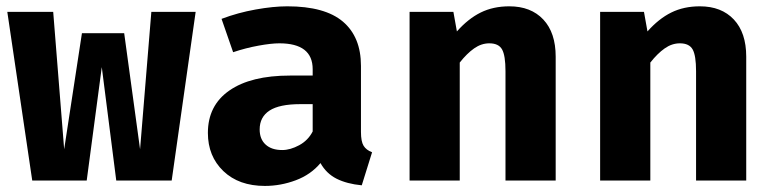

<svg xmlns="http://www.w3.org/2000/svg" viewBox="-20 -583 2502 620"><path d="M534.4 0H355.4L308.7 -366.2L260 0H84.1L3.6 -544.6H151.8L187.2 -101L244.6 -475.9H381L432.3 -101L468.7 -544.6H611.8Z M1145.6 -156.9Q1145.6 -126.2 1154.1 -112.3Q1162.6 -98.5 1181.5 -91.3L1148.2 15.4Q1100 10.8 1066.9 -5.9Q1033.8 -22.6 1014.9 -56.4Q983.6 -19 934.9 -0.8Q886.2 17.4 835.4 17.4Q751.3 17.4 701.3 -30.5Q651.3 -78.5 651.3 -153.8Q651.3 -242.6 720.8 -290.8Q790.3 -339 916.4 -339H989.7V-359.5Q989.7 -443.1 882.1 -443.1Q855.9 -443.1 814.9 -435.6Q773.8 -428.2 732.8 -414.4L695.4 -522.1Q748.2 -542.1 805.4 -552.3Q862.6 -562.6 907.7 -562.6Q1029.2 -562.6 1087.4 -513.1Q1145.6 -463.6 1145.6 -370.3ZM891.3 -98.5Q917.4 -98.5 946.2 -114.1Q974.9 -129.7 989.7 -158.5V-246.7H949.7Q882.1 -246.7 850.3 -225.9Q818.5 -205.1 818.5 -165.1Q818.5 -133.8 837.7 -116.2Q856.9 -98.5 891.3 -98.5Z M1302.6 0V-544.6H1444.1L1455.4 -481.5Q1491.8 -522.6 1532.3 -542.6Q1572.8 -562.6 1624.6 -562.6Q1694.4 -562.6 1734.4 -520Q1774.4 -477.4 1774.4 -400V0H1612.3V-353.3Q1612.3 -403.6 1601.3 -423.3Q1590.3 -443.1 1560 -443.1Q1534.4 -443.1 1511 -426.7Q1487.7 -410.3 1464.6 -381V0Z M1917.9 0V-544.6H2059.5L2070.8 -481.5Q2107.2 -522.6 2147.7 -542.6Q2188.2 -562.6 2240 -562.6Q2309.7 -562.6 2349.7 -520Q2389.7 -477.4 2389.7 -400V0H2227.7V-353.3Q2227.7 -403.6 2216.7 -423.3Q2205.6 -443.1 2175.4 -443.1Q2149.7 -443.1 2126.4 -426.7Q2103.1 -410.3 2080 -381V0Z"/></svg>

Font: Fira Code
Style: Bold
Weight: 700
Monospace: yes
Designer: Carrois Corporate, Edenspiekermann AG, Nikita Prokopov
Foundry: Carrois Corporate, Edenspiekermann AG, Nikita Prokopov
Version: Version 6.000; ttfautohint (v1.8.2) -l 8 -r 50 -G 200 -x 14 